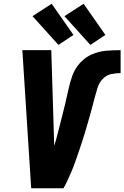

<svg xmlns="http://www.w3.org/2000/svg" viewBox="-20 -1002 662 1022"><path d="M146 0H318Q331 -23 342 -47Q353 -71 363 -95Q373 -119 381.5 -143.5Q390 -168 398.5 -192.5Q407 -217 415 -241.5Q423 -266 430.5 -290.5Q438 -315 445 -339.5Q452 -364 459 -388.5Q466 -413 472.5 -438Q479 -463 485.5 -487.5Q492 -512 500 -537Q508 -562 527 -582Q546 -602 571.5 -607.5Q597 -613 622 -613V-735Q584 -735 546 -732Q508 -729 471 -713.5Q434 -698 406 -667Q378 -636 365 -599Q352 -562 344 -524.5Q336 -487 327 -449.5Q318 -412 308.5 -375Q299 -338 289.5 -300.5Q280 -263 269 -226Q268 -235 268 -245L253 -735H99ZM461 -763 541 -816 425 -982 323 -916ZM291 -763 371 -816 255 -982 153 -916Z"/></svg>

Font: Iosevka Sparkle Heavy
Style: Italic
Weight: 900
Italic angle: -9°
Designer: Belleve Invis
Foundry: Belleve Invis
Version: Version 4.5.0; ttfautohint (v1.8.3)